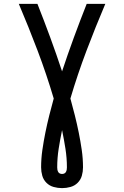

<svg xmlns="http://www.w3.org/2000/svg" viewBox="-20 -755 640 990"><path d="M300 215Q278 215 256.5 209Q235 203 219.5 187.5Q204 172 198 151Q192 130 192 108Q192 63 198.5 18Q205 -27 214 -71.5Q223 -116 234 -160Q245 -204 257 -247Q220 -372 174 -493.5Q128 -615 77 -735H173Q207 -649 239 -562Q271 -475 300 -387Q329 -475 361 -562Q393 -649 427 -735H523Q472 -615 426 -493.5Q380 -372 343 -247Q355 -204 366 -160Q377 -116 386 -71.5Q395 -27 401.5 18Q408 63 408 108Q408 130 402 151Q396 172 380.5 187.5Q365 203 343.5 209Q322 215 300 215ZM300 142Q306 142 311.5 139.5Q317 137 320 131.5Q323 126 324 120Q325 114 325 108Q325 60 317.5 12Q310 -36 300 -84Q290 -36 282.5 12Q275 60 275 108Q275 114 276 120Q277 126 280 131.5Q283 137 288.5 139.5Q294 142 300 142Z"/></svg>

Font: Iosevka Aile Medium
Style: Regular
Weight: 500
Designer: Belleve Invis
Foundry: Belleve Invis
Version: Version 27.3.5; ttfautohint (v1.8.4)